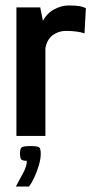

<svg xmlns="http://www.w3.org/2000/svg" viewBox="-20 -497 341 702"><path d="M40 0V-470H127L137 -421Q152 -449 178.5 -463Q205 -477 230 -477Q257 -477 271 -474.5Q285 -472 294 -467L289 -375Q278 -379 260.5 -381.5Q243 -384 221 -384Q194 -384 173 -368.5Q152 -353 146 -321V0ZM38 185Q55 154 66.5 132Q78 110 78 91Q60 91 56.5 84Q53 77 53 66Q53 49 58 43Q63 37 92 37Q119 37 124 42.5Q129 48 129 66Q129 84 122 107.5Q115 131 105.5 151.5Q96 172 86 185Z"/></svg>

Font: Smooch Sans Thin
Style: Bold
Weight: 700
Version: Version 1.010